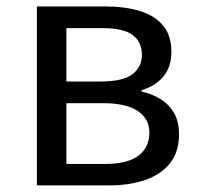

<svg xmlns="http://www.w3.org/2000/svg" viewBox="-20 -563 607 583"><path d="M92.1 0V-543.4H300.1Q359.9 -543.4 405.1 -529.4Q450.2 -515.4 475.3 -485.3Q500.4 -455.3 500.4 -405.2Q500.4 -360.4 476.3 -331Q452.2 -301.6 409.9 -289.4V-285Q441 -278.2 466.6 -262.7Q492.2 -247.1 507.9 -220.9Q523.6 -194.7 523.6 -155.5Q523.6 -101.3 496.1 -67.2Q468.6 -33 420.7 -16.5Q372.8 0 309.7 0ZM181.6 -315.5H285Q352.9 -315.5 381.9 -337.5Q410.9 -359.5 410.9 -396.6Q410.9 -435.6 382.8 -456.6Q354.8 -477.6 291.1 -477.6H181.6ZM181.6 -65.2H299.4Q367.3 -65.2 400.4 -90.4Q433.6 -115.6 433.6 -160.8Q433.6 -202 398.4 -225.9Q363.2 -249.7 293.6 -249.7H181.6Z"/></svg>

Font: Noto Sans TC Thin
Style: Regular
Weight: 100
Designer: Ryoko NISHIZUKA 西塚涼子 (kana, bopomofo & ideographs); Paul D. Hunt (Latin, Greek & Cyrillic); Sandoll Communications 산돌커뮤니
Foundry: Adobe
Version: Version 2.004-H2;hotconv 1.0.118;makeotfexe 2.5.65603